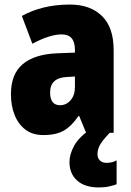

<svg xmlns="http://www.w3.org/2000/svg" viewBox="-20 -583 573 843"><path d="M287 -563Q376 -563 427.5 -513Q479 -463 479 -363V0H358L328 -73H324Q295 -30 261 -10Q227 10 170 10Q123 10 91.5 -14Q60 -38 44 -78.5Q28 -119 28 -169Q28 -258 80 -301.5Q132 -345 231 -349L309 -352V-364Q309 -432 251 -432Q199 -432 122 -391L76 -513Q119 -537 172 -550Q225 -563 287 -563ZM275 -245Q200 -242 200 -177Q200 -121 244 -121Q271 -121 290 -143Q309 -165 309 -200V-247ZM408 94Q408 111 418.5 121.5Q429 132 448 132Q461 132 472.5 129Q484 126 492 121V226Q479 231 459.5 235.5Q440 240 414 240Q353 240 319 210Q285 180 285 128Q285 95 305.5 57Q326 19 382 -19L462 0Q430 33 419 53Q408 73 408 94Z"/></svg>

Font: Noto Sans Ethiopic Condensed Black
Style: Regular
Weight: 900
Width: 3
Designer: Monotype Design Team
Foundry: Monotype Imaging Inc.
Version: Version 2.102; ttfautohint (v1.8.4.7-5d5b)